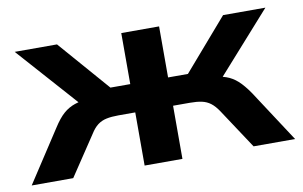

<svg xmlns="http://www.w3.org/2000/svg" viewBox="-59 -608 1130 715"><g transform="rotate(-10 506.0 -250.5)"><path d="M8 0 136 -196Q157 -229 176.5 -246Q196 -263 220 -271Q244 -279 277 -282L261 -244L32 -501H192L360 -308H435V-501H578V-308H653L820 -501H980L751 -244L736 -282Q769 -279 792 -271Q815 -263 834.5 -245.5Q854 -228 876 -196L1004 0H847L748 -150Q734 -171 719.5 -182Q705 -193 686.5 -197Q668 -201 641 -201H578V0H435V-201H371Q345 -201 326 -197Q307 -193 292.5 -182Q278 -171 265 -150L165 0Z"/></g></svg>

Font: Nunito Sans 7pt SemiExpanded
Style: Bold
Weight: 700
Width: 6
Designer: Vernon Adams
Foundry: Vernon Adams
Version: Version 3.101;gftools[0.9.27]